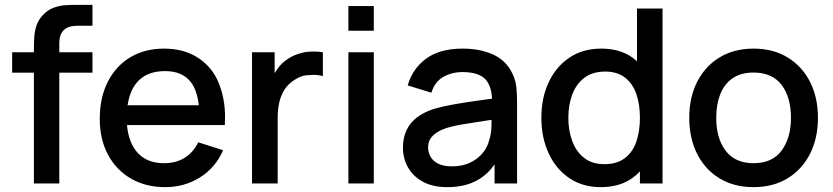

<svg xmlns="http://www.w3.org/2000/svg" viewBox="-20 -755 3426 790"><path d="M119.5 0V-456H30V-540H119.5V-559Q119.5 -579.5 121 -602.8Q122.5 -626 129.8 -648.8Q137 -671.5 155 -691.5Q174.5 -713 199 -722.5Q223.5 -732 247.8 -733.5Q272 -735 292.5 -735H360.5V-649H297.5Q260.5 -649 242.2 -630.8Q224 -612.5 224 -579V-540H360.5V-456H224V0Z M660 15Q579.5 15 518.8 -20.2Q458 -55.5 424.2 -118.8Q390.5 -182 390.5 -265.5Q390.5 -354 423.8 -419Q457 -484 516.5 -519.5Q576 -555 655 -555Q737.5 -555 795.5 -516.8Q853.5 -478.5 879.8 -414Q906 -349.5 906 -273Q906 -257 905 -240.5H502.5Q508.5 -173 541 -132.5Q580.5 -83.5 655 -83.5Q704 -83.5 739.8 -105.8Q775.5 -128 795.5 -169.5L898 -137Q866.5 -64.5 802.5 -24.8Q738.5 15 660 15ZM798 -322Q791 -383.5 765 -417.5Q730 -462.5 659 -462.5Q580.5 -462.5 541 -413Q513.5 -378.5 505 -322Z M1017 0V-540H1110V-454Q1116 -464 1123 -473.5Q1139 -495.5 1160 -509.5Q1180.5 -524.5 1205.8 -532.8Q1231 -541 1248 -542Q1265 -543 1272 -543Q1291 -543 1308.5 -540V-442Q1290 -447 1268.5 -447Q1259.5 -447 1238.5 -445Q1217.5 -443 1190.5 -425.5Q1165 -409 1150.2 -385.5Q1135.5 -362 1129 -333.2Q1122.5 -304.5 1122.5 -272.5V0Z M1413.5 -628.5V-730H1518V-628.5ZM1413.5 0V-540H1518V0Z M1820.5 15Q1760.5 15 1720 -7.2Q1679.5 -29.5 1658.8 -66.2Q1638 -103 1638 -147Q1638 -188 1652.5 -219Q1667 -250 1695.5 -271.8Q1724 -293.5 1765.5 -307Q1801.5 -317.5 1847 -325.5Q1892.5 -333.5 1942.5 -340.5Q1973.5 -344.5 2004.5 -349Q2002 -401 1978 -428Q1950 -458.5 1882.5 -458.5Q1840 -458.5 1804.5 -438.8Q1769 -419 1755 -373.5L1657.5 -403.5Q1677.5 -473 1733.8 -514Q1790 -555 1883.5 -555Q1956 -555 2009.8 -530.2Q2063.5 -505.5 2088.5 -452Q2101.5 -425.5 2104.5 -396Q2107.5 -366.5 2107.5 -332.5V0H2015V-78.5Q1986.5 -38 1947.5 -15.5Q1896 15 1820.5 15ZM1839 -70.5Q1883.5 -70.5 1915.5 -86.2Q1947.5 -102 1967 -126.5Q1986.5 -151 1992.5 -177.5Q2001 -201.5 2002 -231.5Q2002.5 -243 2002.5 -253Q2002.5 -257.5 2002.5 -262Q1973.5 -257.5 1947.5 -253.5Q1907 -247.5 1874.2 -241.8Q1841.5 -236 1816 -228Q1794.5 -220.5 1777.8 -210Q1761 -199.5 1751.2 -184.5Q1741.5 -169.5 1741.5 -148Q1741.5 -127 1752 -109.2Q1762.5 -91.5 1784 -81Q1805.5 -70.5 1839 -70.5Z M2452 15Q2376.5 15 2321.8 -22.5Q2267 -60 2237.2 -124.8Q2207.5 -189.5 2207.5 -270.5Q2207.5 -352 2237.5 -416.2Q2267.5 -480.5 2322.8 -517.8Q2378 -555 2454 -555Q2530.5 -555 2582.5 -518Q2592 -511 2601 -503V-720H2706V0H2613V-49.5Q2599 -35 2582 -22.5Q2529.5 15 2452 15ZM2466.5 -79.5Q2518 -79.5 2550.5 -104Q2583 -128.5 2598 -171.5Q2613 -214.5 2613 -270.5Q2613 -326.5 2597.8 -369.5Q2582.5 -412.5 2550.8 -436.5Q2519 -460.5 2470 -460.5Q2418 -460.5 2384.5 -435Q2351 -409.5 2334.8 -366.5Q2318.5 -323.5 2318.5 -270.5Q2318.5 -217 2334.8 -173.8Q2351 -130.5 2383.8 -105Q2416.5 -79.5 2466.5 -79.5Z M3080.5 15Q2999.5 15 2940 -21.5Q2880.5 -58 2848.2 -122.2Q2816 -186.5 2816 -270.5Q2816 -355 2849 -419.2Q2882 -483.5 2941.5 -519.2Q3001 -555 3080.5 -555Q3161.5 -555 3221 -518.5Q3280.5 -482 3313 -418Q3345.5 -354 3345.5 -270.5Q3345.5 -186 3312.8 -121.8Q3280 -57.5 3220.5 -21.2Q3161 15 3080.5 15ZM3080.5 -83.5Q3158 -83.5 3196.2 -135.8Q3234.5 -188 3234.5 -270.5Q3234.5 -355 3195.8 -405.8Q3157 -456.5 3080.5 -456.5Q3028 -456.5 2994 -432.8Q2960 -409 2943.5 -367.2Q2927 -325.5 2927 -270.5Q2927 -185.5 2966 -134.5Q3005 -83.5 3080.5 -83.5Z"/></svg>

Font: Cns Manrope SemBd
Style: Regular
Weight: 600
Designer: Mikhail Sharanda
Foundry: Mikhail Sharanda
Version: Version 4.504